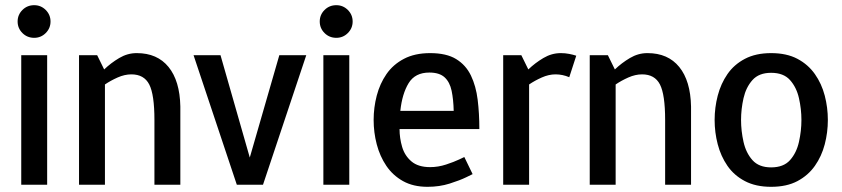

<svg xmlns="http://www.w3.org/2000/svg" viewBox="-20 -713 3248 741"><path d="M112 -567Q85 -567 66.5 -585.5Q48 -604 48 -630Q48 -656 66.5 -674.5Q85 -693 112 -693Q138 -693 156.5 -674.5Q175 -656 175 -630Q175 -604 156.5 -585.5Q138 -567 112 -567ZM62 0V-500H162V0Z M676 0H576V-250Q576 -348 556 -387Q536 -426 487 -426Q461 -426 434 -414Q407 -402 385 -387V0H285V-500H355L382 -445Q408 -470 440 -489Q472 -508 507 -508H508Q587 -508 630.5 -454.5Q674 -401 676 -302V-250Z M831 -500 944 -105 1058 -500H1162L995 0H894L727 -500Z M1278 -567Q1251 -567 1232.5 -585.5Q1214 -604 1214 -630Q1214 -656 1232.5 -674.5Q1251 -693 1278 -693Q1304 -693 1322.5 -674.5Q1341 -656 1341 -630Q1341 -604 1322.5 -585.5Q1304 -567 1278 -567ZM1228 0V-500H1328V0Z M1630 8Q1575 8 1535.5 -14Q1496 -36 1471 -73Q1446 -110 1434 -156Q1422 -202 1422 -250Q1422 -298 1434 -344Q1446 -390 1471.5 -427Q1497 -464 1539 -486Q1581 -508 1640 -508Q1703 -508 1740.5 -485Q1778 -462 1797.5 -421.5Q1817 -381 1823.5 -328Q1830 -275 1830 -215H1522Q1522 -180 1532 -146Q1542 -112 1568 -90Q1594 -68 1640 -68Q1671 -68 1701.5 -78Q1732 -88 1752 -97.5Q1772 -107 1772 -107L1804 -41Q1804 -41 1779.5 -29Q1755 -17 1715.5 -4.5Q1676 8 1630 8ZM1637 -433Q1582 -433 1557 -392Q1532 -351 1525 -285H1731Q1730 -329 1723 -362.5Q1716 -396 1696 -414.5Q1676 -433 1637 -433Z M2177 -415Q2151 -426 2124 -426Q2098 -426 2071 -414Q2044 -402 2022 -387V0H1922V-500H1992L2019 -445Q2045 -470 2077 -489Q2109 -508 2144 -508H2145Q2161 -508 2176.5 -505Q2192 -502 2204 -498Z M2647 0H2547V-250Q2547 -348 2527 -387Q2507 -426 2458 -426Q2432 -426 2405 -414Q2378 -402 2356 -387V0H2256V-500H2326L2353 -445Q2379 -470 2411 -489Q2443 -508 2478 -508H2479Q2558 -508 2601.5 -454.5Q2645 -401 2647 -302V-250Z M2738 -250Q2738 -298 2750 -344Q2762 -390 2787.5 -427Q2813 -464 2855 -486Q2897 -508 2956 -508Q3016 -508 3057.5 -486Q3099 -464 3125 -427Q3151 -390 3163 -344Q3175 -298 3175 -250Q3175 -202 3163 -156Q3151 -110 3125 -73Q3099 -36 3057.5 -14Q3016 8 2956 8Q2897 8 2855 -14Q2813 -36 2787.5 -73Q2762 -110 2750 -156Q2738 -202 2738 -250ZM2840 -250Q2840 -208 2849.5 -165.5Q2859 -123 2884 -95Q2909 -67 2956 -67Q3004 -67 3029 -95Q3054 -123 3063.5 -165.5Q3073 -208 3073 -250Q3073 -292 3063.5 -334Q3054 -376 3029 -404Q3004 -432 2956 -432Q2909 -432 2884 -404Q2859 -376 2849.5 -334Q2840 -292 2840 -250Z"/></svg>

Font: Epunda Sans Medium
Style: Regular
Weight: 500
Designer: Simon Atzbach
Foundry: typofactur
Version: Version 2.204; ttfautohint (v1.8.4.7-5d5b)